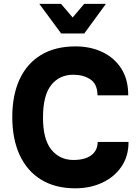

<svg xmlns="http://www.w3.org/2000/svg" viewBox="-20 -986 724 1016"><path d="M378.5 10.5Q273 10.5 198.5 -34.8Q124 -80 84.5 -164.8Q45 -249.5 45 -367Q45 -482 83.5 -565.8Q122 -649.5 196.8 -695Q271.5 -740.5 380 -740.5Q458.5 -740.5 521.8 -710.5Q585 -680.5 622 -622.8Q659 -565 658.5 -481.5H496Q495.5 -541 458.5 -565.8Q421.5 -590.5 368 -590.5Q294.5 -590.5 251 -536Q207.5 -481.5 207.5 -363.5Q207.5 -248.5 251.8 -194Q296 -139.5 368.5 -139.5Q429.5 -139.5 463 -164.5Q496.5 -189.5 497 -235H660Q660.5 -160 623 -104.8Q585.5 -49.5 521.5 -19.5Q457.5 10.5 378.5 10.5ZM303.5 -809 188 -965.5H303L364.5 -893.5L425.5 -965.5H540.5L426 -809Z"/></svg>

Font: Spline Sans
Style: Bold
Weight: 700
Designer: Eben Sorkin, Mirko Velimirovic
Foundry: Sorkin Type
Version: Version 1.000; ttfautohint (v1.8.3)